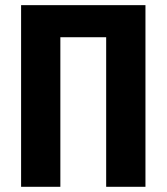

<svg xmlns="http://www.w3.org/2000/svg" viewBox="-20 -718 640 738"><path d="M61.1 0H212V-574.9H388.1V0H539.1V-698.2H61.1Z"/></svg>

Font: Margiela Mono Bold
Style: Regular
Weight: 700
Designer: Mike Abbink, Paul van der Laan, Pieter van Rosmalen
Foundry: Bold Monday
Version: Version 2.003 2021